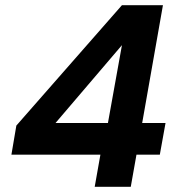

<svg xmlns="http://www.w3.org/2000/svg" viewBox="-20 -720 695 740"><path d="M345 0 367 -124H24L43 -236L450 -700H608L528 -246H618L596 -124H506L484 0ZM194 -246H396L450 -546Z"/></svg>

Font: DM Sans ExtraBold
Style: Italic
Weight: 800
Italic angle: -10°
Designer: Colophon Foundry, Jonny Pinhorn
Foundry: Colophon Foundry
Version: Version 4.004;gftools[0.9.30]